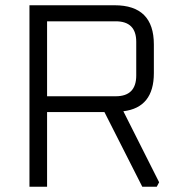

<svg xmlns="http://www.w3.org/2000/svg" viewBox="-20 -710 678 730"><path d="M92 0V-690H416Q565 -690 565 -541V-432Q565 -301 449 -287L585 -17L576 0H521L377 -284H159V0ZM159 -344H420Q498 -344 498 -423V-551Q498 -629 420 -629H159Z"/></svg>

Font: Oxanium ExtraLight Light
Style: Regular
Weight: 300
Version: Version 2.000